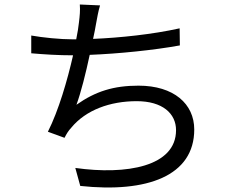

<svg xmlns="http://www.w3.org/2000/svg" viewBox="-20 -802 1040 854"><path d="M779 -676C658 -649 512 -634 394 -629C400 -655 404 -678 407 -695C412 -722 417 -752 425 -778L335 -782C337 -755 335 -733 331 -701C329 -682 325 -656 319 -627H305C246 -627 170 -635 119 -644V-565C176 -560 239 -556 305 -556C280 -446 241 -311 193 -216L267 -189C276 -207 284 -220 297 -234C362 -313 470 -352 588 -352C703 -352 763 -297 763 -223C763 -61 542 -23 315 -55L337 25C635 57 844 -20 844 -226C844 -340 753 -421 596 -421C486 -421 405 -396 320 -336C340 -390 362 -478 379 -558C507 -563 665 -579 780 -600Z"/></svg>

Font: Noto Sans T Chinese Regular
Style: Regular
Weight: 400
Designer: Ryoko NISHIZUKA (kana & ideographs); Paul D. Hunt (Latin, Greek & Cyrillic); Wenlong ZHANG (bopomofo); Sandoll Communica
Foundry: Adobe Systems Incorporated
Version: Version 1.000;PS 1;hotconv 1.0.78;makeotf.lib2.5.61930